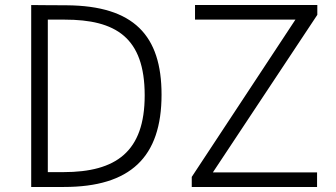

<svg xmlns="http://www.w3.org/2000/svg" viewBox="-20 -743 1335 763"><path d="M104 -723V0H234C498 0 622 -118 622 -367C622 -602 512 -720 245 -722C185 -722 109 -723 104 -723ZM742 0H1240V-58H826L1241 -684V-723H755V-665H1154L742 -40ZM170 -665H237C439 -665 555 -595 555 -364C555 -140 441 -59 232 -59H170Z"/></svg>

Font: United Sans ExtraLight
Style: Regular
Weight: 200
Designer: Pablo Impallari, Rodrigo Fuenzalida (Modified by Dan O. Williams)
Version: Version 1.000;PS 001.000;hotconv 1.0.88;makeotf.lib2.5.64775